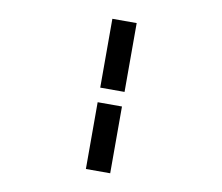

<svg xmlns="http://www.w3.org/2000/svg" viewBox="-85 -756 1171 1011"><g transform="rotate(10 500.0 -250.5)"><path d="M436 -284H566V-652H436ZM436 151H566V-206H436Z"/></g></svg>

Font: Inconsolata UltraExpanded
Style: Bold
Weight: 700
Width: 9
Monospace: yes
Designer: Raph Levien, Cyreal, Brenton Simpson
Foundry: Raph Levien, Cyreal, Google
Version: Version 3.100